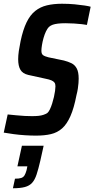

<svg xmlns="http://www.w3.org/2000/svg" viewBox="-29 -716 504 1025"><path d="M163 8Q136 8 104.5 6Q73 4 43.5 0Q14 -4 -9 -8L12 -105Q35 -103 58 -100.5Q81 -98 103 -97Q125 -96 141 -96Q162 -96 176.5 -97.5Q191 -99 203 -103Q215 -107 224 -113Q231 -119 237.5 -132.5Q244 -146 249.5 -163.5Q255 -181 259 -198.5Q263 -216 265 -231Q267 -246 267 -255Q267 -268 262 -275Q257 -282 245.5 -287Q234 -292 213 -296L122 -316Q92 -323 80 -343.5Q68 -364 68 -400Q68 -420 71.5 -444Q75 -468 81 -497Q94 -558 113 -597Q132 -636 159 -657.5Q186 -679 221.5 -687.5Q257 -696 302 -696Q338 -696 369.5 -693Q401 -690 423.5 -686.5Q446 -683 455 -680L435 -583Q426 -585 407.5 -587Q389 -589 366.5 -590.5Q344 -592 321 -592Q297 -592 280.5 -590Q264 -588 252.5 -584Q241 -580 232 -572Q224 -564 216.5 -548.5Q209 -533 203.5 -513.5Q198 -494 195 -475.5Q192 -457 192 -445Q192 -428 201 -421.5Q210 -415 230 -410L312 -393Q335 -387 352.5 -378.5Q370 -370 380.5 -351Q391 -332 391 -296Q391 -286 390 -272.5Q389 -259 386.5 -242.5Q384 -226 379 -207Q366 -139 347 -96Q328 -53 302.5 -30.5Q277 -8 243 0Q209 8 163 8ZM40 289 51 238Q73 238 84.5 234Q96 230 102 220Q108 210 113 192L117 172H64L88 62H204L186 143Q176 186 166.5 215Q157 244 142.5 260Q128 276 103.5 282.5Q79 289 40 289Z"/></svg>

Font: Saira Condensed SemiBold
Style: Italic
Weight: 600
Width: 3
Italic angle: -12°
Designer: Hector Gatti with collaboration of the Omnibus-Type team
Foundry: Omnibus-Type
Version: Version 1.101